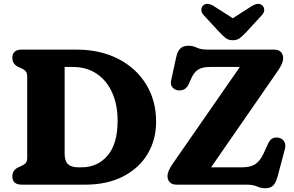

<svg xmlns="http://www.w3.org/2000/svg" viewBox="-20 -957 1526 995"><path d="M44 -43Q44 -74.5 74 -89.5L92 -97.5Q105 -103 113 -112Q121 -121 121 -140.5V-559.5Q121 -579 113 -588Q105 -597 92 -602.5L74 -610.5Q44 -625.5 44 -657Q44 -700 93 -700H374.5Q499 -700 592.2 -652.2Q685.5 -604.5 737.2 -520Q789 -435.5 789 -326.5Q789 -233 744.8 -159Q700.5 -85 617.8 -42.5Q535 0 421 0H93Q44 0 44 -43ZM403.5 -90Q485.5 -90 537.5 -150.8Q589.5 -211.5 589.5 -331.5Q589.5 -414.5 561.2 -477.2Q533 -540 481 -575Q429 -610 357.5 -610H315V-160Q315 -123 332.2 -106.5Q349.5 -90 383.5 -90ZM1422 -593 1074 -90H1237.5Q1276.5 -90 1302 -105.8Q1327.5 -121.5 1346.5 -162.5L1369 -212Q1379 -233.5 1393 -240.2Q1407 -247 1425 -243Q1444.5 -238.5 1453.5 -222.5Q1462.5 -206.5 1456 -183L1419 -44Q1410 -11 1396.2 3.8Q1382.5 18.5 1355 18.5Q1332 18.5 1311.8 9.2Q1291.5 0 1257.5 0H895Q872.5 0 860.2 -12.2Q848 -24.5 848 -45Q848 -69 874 -107L1223 -610H1068Q1031.5 -610 1009.5 -597.8Q987.5 -585.5 972.5 -553.5L958.5 -522Q948 -500 932.8 -493.2Q917.5 -486.5 901.5 -489Q882.5 -492.5 872.5 -505.8Q862.5 -519 866.5 -538.5L892.5 -658Q899 -690 914 -705Q929 -720 956.5 -720Q979.5 -720 1000 -710Q1020.5 -700 1055 -700H1400.5Q1423 -700 1435.2 -688Q1447.5 -676 1447.5 -655Q1447.5 -631 1422 -593ZM1257.5 -792Q1239 -772.5 1224.2 -760.5Q1209.5 -748.5 1186.5 -748.5Q1163.5 -748.5 1148.5 -760.5Q1133.5 -772.5 1115.5 -792L1036 -878Q1022.5 -893 1023.5 -907Q1024.5 -921 1032.5 -928.5Q1053.5 -947 1088.5 -925L1186.5 -862.5L1284 -925Q1319.5 -947 1340 -928.5Q1348 -921 1349.2 -907Q1350.5 -893 1336.5 -878Z"/></svg>

Font: Fraunces 9pt SuperSoft
Style: Bold
Weight: 700
Version: Version 1.000;[b76b70a41]